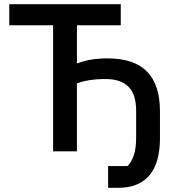

<svg xmlns="http://www.w3.org/2000/svg" viewBox="-20 -718 835 911"><path d="M493 173V70H585Q604 51 615 18.5Q626 -14 626 -66V-192Q626 -270 589.5 -306.5Q553 -343 482 -343Q439 -343 404 -337.5Q369 -332 345 -322V0H232V-598H24V-698H553V-598H345V-418H350Q376 -429 412 -435Q448 -441 490 -441Q616 -441 677.5 -378.5Q739 -316 739 -190V-64Q739 17 716 69.5Q693 122 649 147.5Q605 173 542 173Z"/></svg>

Font: IBM Plex Sans Medium
Style: Regular
Weight: 500
Designer: Mike Abbink, Paul van der Laan, Pieter van Rosmalen
Foundry: Bold Monday
Version: Version 3.201